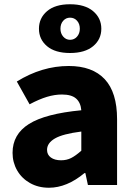

<svg xmlns="http://www.w3.org/2000/svg" viewBox="-20 -869 629 902"><path d="M39 -151Q39 -238 116 -286.5Q193 -335 362 -351Q359 -387 337.5 -406Q316 -425 271 -425Q237 -425 200.5 -414Q164 -403 119 -379L59 -486Q177 -559 303 -559Q414 -559 472 -497Q530 -435 530 -309V0H393L381 -56H377Q294 13 210 13Q160 13 121 -9Q82 -31 60.5 -68.5Q39 -106 39 -151ZM362 -161V-251Q275 -240 238 -218.5Q201 -197 201 -165Q201 -142 219 -129Q237 -116 267 -116Q293 -116 314 -126.5Q335 -137 362 -161ZM163 -734Q163 -784 201 -816.5Q239 -849 309 -849Q379 -849 417.5 -816.5Q456 -784 456 -734Q456 -684 417.5 -652Q379 -620 309 -620Q239 -620 201 -652Q163 -684 163 -734ZM355 -734Q355 -757 342 -771.5Q329 -786 309 -786Q290 -786 277 -771.5Q264 -757 264 -734Q264 -712 277 -697Q290 -682 309 -682Q329 -682 342 -697Q355 -712 355 -734Z"/></svg>

Font: Nebula Sans Bold
Style: Regular
Weight: 700
Designer: Paul D. Hunt for Adobe (as Source Sans)
Foundry: Nebula Entertainment & Broadcasting LLC
Version: Version 1.010